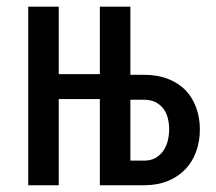

<svg xmlns="http://www.w3.org/2000/svg" viewBox="-20 -548 640 568"><path d="M153.8 -328.6V-528.3H63.5V0H153.8V-254.9H275.4V0H406.2Q446.3 0 477.3 -12.9Q508.3 -25.9 529.3 -48.3Q549.8 -70.3 560.5 -100.3Q571.3 -130.4 571.3 -165Q571.3 -199.7 560.5 -229.2Q549.8 -258.8 529.3 -280.8Q508.3 -302.2 477.3 -314.5Q446.3 -326.7 406.2 -326.7H365.7V-528.3H275.4V-328.6ZM365.7 -252.9H406.2Q426.8 -252.9 440.9 -245.4Q455.1 -237.8 463.9 -225.6Q472.7 -213.4 476.6 -197.8Q480.5 -182.1 480.5 -166Q480.5 -149.4 476.6 -132.8Q472.7 -116.2 463.9 -103Q455.1 -89.8 440.9 -81.3Q426.8 -72.8 406.2 -72.8H365.7Z"/></svg>

Font: Roboto Mono
Style: Regular
Weight: 400
Monospace: yes
Designer: Google
Version: Version 3.000